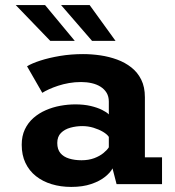

<svg xmlns="http://www.w3.org/2000/svg" viewBox="-20 -725 690 756"><path d="M260.5 11Q219 11 183.5 0.2Q148 -10.5 121.5 -31.5Q95 -52.5 80.2 -83.5Q65.5 -114.5 65.5 -155Q65.5 -189.5 78 -215.8Q90.5 -242 112 -260.8Q133.5 -279.5 160.5 -291.2Q187.5 -303 217.5 -308.5Q247.5 -314 277 -314Q310 -314 336.8 -307.8Q363.5 -301.5 382 -292.2Q400.5 -283 408.5 -274.5V-325Q408.5 -345 399.8 -359.5Q391 -374 376 -383.5Q361 -393 341.2 -397.5Q321.5 -402 299.5 -402Q274.5 -402 251.8 -398Q229 -394 209.2 -387.5Q189.5 -381 173.5 -373.8Q157.5 -366.5 146.5 -359.5L86.5 -464Q105 -475.5 139 -486.5Q173 -497.5 216.5 -504.8Q260 -512 307 -512Q341 -512 375.2 -507Q409.5 -502 441 -490.5Q472.5 -479 497.2 -459.5Q522 -440 536.2 -411.2Q550.5 -382.5 550.5 -342V-105.5H618V0H439L423 -62Q415 -46 394 -29Q373 -12 339.5 -0.5Q306 11 260.5 11ZM301 -94Q329 -94 351 -102.2Q373 -110.5 387.8 -122.8Q402.5 -135 408.5 -145V-186Q402 -196 385.8 -205.8Q369.5 -215.5 348.2 -222Q327 -228.5 304 -228.5Q280 -228.5 257.2 -222.2Q234.5 -216 220 -201.5Q205.5 -187 205.5 -162Q205.5 -137 217.8 -122.2Q230 -107.5 251.8 -100.8Q273.5 -94 301 -94ZM342.5 -564 220.5 -705H333L435 -564ZM178 -564 42 -705H157.5L274.5 -564Z"/></svg>

Font: Trispace Thin SemiBold
Style: Regular
Weight: 600
Version: Version 1.210